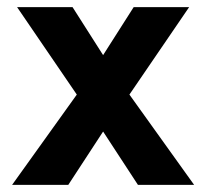

<svg xmlns="http://www.w3.org/2000/svg" viewBox="-20 -520 580 540"><path d="M196 -254 28 -500H184L270 -365L356 -500H512L344 -254L526 0H368L270 -150L172 0H14Z"/></svg>

Font: Sarabun ExtraBold
Style: Regular
Weight: 800
Version: Version 1.000; ttfautohint (v1.6)